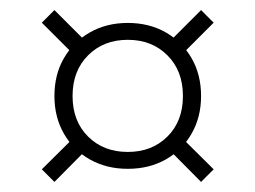

<svg xmlns="http://www.w3.org/2000/svg" viewBox="-20 -438 507 381"><path d="M88 -418 147.5 -358.5 122.5 -333.5 63 -393ZM63 -102 122.5 -161 147 -136.5 88 -77ZM233.5 -392.5Q276 -392.5 308.8 -373.8Q341.5 -355 360.2 -322.5Q379 -290 379 -247.5Q379 -205.5 360.2 -172.8Q341.5 -140 308.8 -121.5Q276 -103 233.5 -103Q191.5 -103 158.5 -121.5Q125.5 -140 106.8 -172.8Q88 -205.5 88 -247.5Q88 -290 106.8 -322.5Q125.5 -355 158.5 -373.8Q191.5 -392.5 233.5 -392.5ZM233.5 -136.5Q281.5 -136.5 312.2 -167Q343 -197.5 343 -247.5Q343 -297.5 312.2 -328.2Q281.5 -359 233.5 -359Q185.5 -359 154.8 -328.2Q124 -297.5 124 -247.5Q124 -197.5 154.8 -167Q185.5 -136.5 233.5 -136.5ZM404 -393 344.5 -333.5 319.5 -358.5 379 -418ZM404 -102 379 -77 320 -136.5 344.5 -161Z"/></svg>

Font: Newsreader 60pt
Style: Regular
Weight: 400
Designer: Hugues Gentile
Foundry: Production Type
Version: Version 1.003